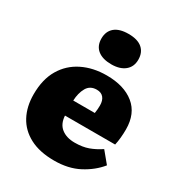

<svg xmlns="http://www.w3.org/2000/svg" viewBox="-187 -905 967 1041"><g transform="rotate(30 296.5 -384.5)"><path d="M307 14Q215 14 153.5 -18.5Q92 -51 61.5 -108.5Q31 -166 31 -242Q31 -336 68.5 -399.5Q106 -463 172.5 -496Q239 -529 324 -529Q433 -529 496.5 -477.5Q560 -426 560 -327Q560 -301 557.5 -275Q555 -249 550 -227H236Q239 -176 271 -151Q303 -126 354 -126Q403 -126 439 -139Q475 -152 511 -176L568 -107Q526 -55 460.5 -20.5Q395 14 307 14ZM234 -320H369Q371 -333 372 -345Q373 -357 373 -369Q373 -400 358.5 -417.5Q344 -435 316 -435Q274 -435 255 -401.5Q236 -368 234 -320ZM314 -593Q259 -593 228.5 -617.5Q198 -642 198 -688Q198 -733 227.5 -758Q257 -783 314 -783Q371 -783 400 -758Q429 -733 429 -688Q429 -643 398 -618Q367 -593 314 -593Z"/></g></svg>

Font: Literata 12pt ExtraBold
Style: Regular
Weight: 800
Designer: Latin by Veronika Burian and Jose Scaglione. Greek by Irene Vlachou. Cyrillic by Vera Evstafieva.
Foundry: TypeTogether
Version: Version 3.002